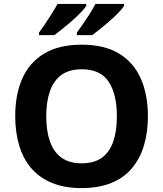

<svg xmlns="http://www.w3.org/2000/svg" viewBox="-20 -954 836 984"><path d="M738 -358Q738 -275 717.5 -207.5Q697 -140 655.5 -91Q614 -42 549.5 -16Q485 10 398 10Q311 10 246.5 -16.5Q182 -43 140.5 -91.5Q99 -140 78.5 -208Q58 -276 58 -359Q58 -470 94.5 -552Q131 -634 206.5 -679.5Q282 -725 399 -725Q515 -725 590 -679.5Q665 -634 701.5 -551.5Q738 -469 738 -358ZM217 -358Q217 -283 236 -229Q255 -175 295 -146Q335 -117 398 -117Q463 -117 502.5 -146Q542 -175 560.5 -229Q579 -283 579 -358Q579 -471 537 -535Q495 -599 399 -599Q335 -599 295 -570Q255 -541 236 -487Q217 -433 217 -358ZM616 -924Q608 -911 589 -891Q570 -871 545 -849Q520 -827 495.5 -807.5Q471 -788 453 -774H374V-787Q388 -806 406 -832Q424 -858 441 -885Q458 -912 469 -934H616ZM422 -924Q414 -911 395 -891Q376 -871 351 -849Q326 -827 301.5 -807.5Q277 -788 259 -774H180V-787Q194 -806 211.5 -832Q229 -858 246 -885Q263 -912 275 -934H422Z"/></svg>

Font: Noto Sans Devanagari
Style: Bold
Weight: 700
Version: Version 2.003